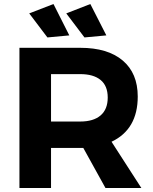

<svg xmlns="http://www.w3.org/2000/svg" viewBox="-20 -939 764 959"><path d="M234.9 -332H380.9Q446.8 -332 482.4 -362.5Q518.1 -393.1 518.1 -451.7Q518.1 -510.3 482.4 -539.6Q446.8 -568.8 380.9 -568.8H234.9ZM668 -457Q668 -293 537.1 -231L686 0H506.8L396 -200.2H234.9V0H77.1V-700.2H380.9Q518.1 -700.2 593 -636.7Q668 -573.2 668 -457ZM431.2 -918.9 511.2 -762.2 401.9 -752 311 -872.1ZM247.1 -918.9 326.2 -762.2 216.8 -752 126 -872.1Z"/></svg>

Font: Montserrat-SemiBold
Style: Regular
Weight: 600
Designer: Julieta Ulanovsky
Foundry: Julieta Ulanovsky
Version: Version 6.001